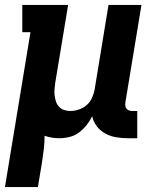

<svg xmlns="http://www.w3.org/2000/svg" viewBox="-25 -550 645 775"><path d="M-5 205 98 -420H65V-530H250L198 -216Q196 -203 195 -190Q194 -177 195.5 -164.5Q197 -152 201 -140Q205 -128 213.5 -119Q222 -110 234 -106Q246 -102 259 -102Q276 -102 293.5 -108Q311 -114 325 -126Q339 -138 346.5 -155Q354 -172 357 -189L413 -530H546L481 -136Q480 -129 481 -122.5Q482 -116 486 -111Q490 -106 496.5 -104Q503 -102 509 -102H529V8H491Q467 8 443.5 4Q420 0 400 -11Q380 -22 366 -40Q352 -58 347 -81Q338 -62 324.5 -45Q311 -28 293.5 -15Q276 -2 255 3Q234 8 214 8Q199 8 184 5.5Q169 3 155 -2Q155 24 152 50.5Q149 77 145 102L128 205Z"/></svg>

Font: Iosevka Slab XBdExObl
Style: Regular
Weight: 800
Width: 7
Italic angle: -9°
Monospace: yes
Designer: Belleve Invis
Foundry: Belleve Invis
Version: Version 11.1.0; ttfautohint (v1.8.3)